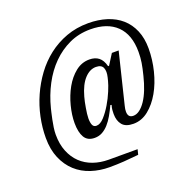

<svg xmlns="http://www.w3.org/2000/svg" viewBox="-143 -854 1122 1118"><g transform="rotate(-20 418.5 -294.5)"><path d="M350 121Q290 121 236.5 103.5Q183 86 143.5 50Q104 14 81 -40Q58 -94 58 -166Q58 -229 71.5 -293.5Q85 -358 112 -418.5Q139 -479 178 -532Q217 -585 268 -624.5Q319 -664 381.5 -687Q444 -710 518 -710Q580 -710 632 -693.5Q684 -677 721 -644.5Q758 -612 778.5 -563.5Q799 -515 799 -452Q799 -383 782 -314.5Q765 -246 734 -191.5Q703 -137 660.5 -103Q618 -69 567 -69Q519 -69 498 -94.5Q477 -120 477 -162Q477 -173 478 -186.5Q479 -200 484 -216L477 -218Q462 -186 446.5 -159Q431 -132 413 -112Q395 -92 374 -80.5Q353 -69 327 -69Q283 -69 264 -101Q245 -133 245 -190Q245 -240 259.5 -296Q274 -352 300.5 -399.5Q327 -447 365.5 -478Q404 -509 452 -509Q487 -509 509.5 -491.5Q532 -474 542 -435H548L589 -500H631L554 -185Q551 -174 550 -166Q549 -158 549 -150Q549 -113 582 -113Q602 -113 621.5 -127.5Q641 -142 658.5 -168Q676 -194 690.5 -230.5Q705 -267 716 -312Q727 -355 732 -386.5Q737 -418 737 -453Q737 -560 679.5 -616Q622 -672 517 -672Q446 -672 386.5 -644.5Q327 -617 279.5 -569.5Q232 -522 198 -457.5Q164 -393 145 -318Q143 -310 139 -293Q135 -276 130.5 -254Q126 -232 122.5 -208.5Q119 -185 119 -164Q119 -105 137.5 -59.5Q156 -14 188 16.5Q220 47 264 62.5Q308 78 359 78H538L530 110Q482 115 438.5 118Q395 121 350 121ZM360 -132Q384 -132 408.5 -159Q433 -186 454.5 -222Q476 -258 491.5 -295.5Q507 -333 512 -354L517 -374Q526 -410 516.5 -432.5Q507 -455 473 -455Q435 -455 402.5 -420Q370 -385 351 -316Q347 -303 343.5 -285.5Q340 -268 337 -250.5Q334 -233 332 -216.5Q330 -200 330 -188Q330 -162 336.5 -147Q343 -132 360 -132Z"/></g></svg>

Font: IBM Plex Serif Medium
Style: Italic
Weight: 500
Italic angle: -14°
Designer: Mike Abbink, Paul van der Laan, Pieter van Rosmalen
Foundry: Bold Monday
Version: Version 2.5